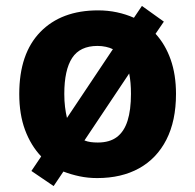

<svg xmlns="http://www.w3.org/2000/svg" viewBox="-20 -591 659 648"><path d="M574 -274Q574 -183 541.5 -119.5Q509 -56 449.5 -23Q390 10 308 10Q277 10 248.5 4Q220 -2 194 -12L161 37L86 -14L119 -63Q84 -100 64.5 -152.5Q45 -205 45 -274Q45 -410 116 -483Q187 -556 311 -556Q344 -556 374.5 -549.5Q405 -543 432 -531L459 -571L533 -518L505 -477Q538 -441 556 -390Q574 -339 574 -274ZM197 -274Q197 -250 199.5 -230Q202 -210 206 -193L361 -425Q351 -430 337.5 -433Q324 -436 309 -436Q250 -436 223.5 -395.5Q197 -355 197 -274ZM422 -274Q422 -294 420.5 -311Q419 -328 416 -343L265 -117Q275 -113 286 -111.5Q297 -110 310 -110Q350 -110 374.5 -128.5Q399 -147 410.5 -183.5Q422 -220 422 -274Z"/></svg>

Font: Noto Sans Armenian
Style: Regular
Weight: 400
Designer: Monotype Design Team
Foundry: Monotype Imaging Inc.
Version: Version 2.007